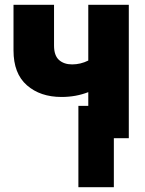

<svg xmlns="http://www.w3.org/2000/svg" viewBox="-20 -573 603 796"><path d="M305 203V-134H346V-191Q295 -171 235 -171Q147 -171 91.5 -219.5Q36 -268 36 -364V-553H204V-384Q204 -343 224.5 -324.5Q245 -306 279 -306Q314 -306 346 -322V-553H514V0H452V203Z"/></svg>

Font: Noto Sans Mono SemiCondensed Black
Style: Regular
Weight: 900
Width: 4
Designer: Monotype Design Team
Foundry: Monotype Imaging Inc.
Version: Version 2.014; ttfautohint (v1.8.4.7-5d5b)